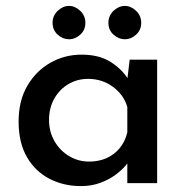

<svg xmlns="http://www.w3.org/2000/svg" viewBox="-20 -620 631 650"><path d="M254 10Q195 10 147 -15Q99 -40 71 -88.5Q43 -137 43 -209Q43 -279 72.5 -329.5Q102 -380 150.5 -407.5Q199 -435 256 -435Q316 -435 355 -410Q394 -385 415 -350L409 -334L419 -418H512V0H411V-106L421 -81Q417 -73 404 -58Q391 -43 370 -27.5Q349 -12 319.5 -1Q290 10 254 10ZM281 -73Q331 -73 365.5 -99.5Q400 -126 411 -172V-258Q399 -299 362.5 -326Q326 -353 278 -353Q242 -353 212 -335.5Q182 -318 164 -286.5Q146 -255 146 -214Q146 -174 164.5 -142Q183 -110 214 -91.5Q245 -73 281 -73ZM158 -543Q158 -567 175.5 -583.5Q193 -600 214 -600Q234 -600 251.5 -583.5Q269 -567 269 -543Q269 -518 251.5 -502.5Q234 -487 214 -487Q193 -487 175.5 -502.5Q158 -518 158 -543ZM347 -543Q347 -567 364.5 -583.5Q382 -600 403 -600Q423 -600 440.5 -583.5Q458 -567 458 -543Q458 -518 440.5 -502.5Q423 -487 403 -487Q382 -487 364.5 -502.5Q347 -518 347 -543Z"/></svg>

Font: Reem Kufi Fun
Style: Regular
Weight: 400
Designer: Khaled Hosny
Version: Version 1.005